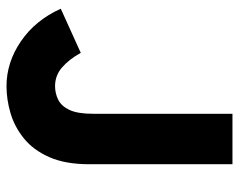

<svg xmlns="http://www.w3.org/2000/svg" viewBox="-94 -646 752 605"><g transform="rotate(90 282.5 -344.0)"><path d="M252 12Q177 12 110.5 -33.5Q44 -79 8 -159L147 -222Q168 -184.5 193.2 -162.8Q218.5 -141 252 -141Q274.5 -141 294.5 -150.8Q314.5 -160.5 326.8 -186.2Q339 -212 339 -260V-700H498V-249Q498 -173 475.5 -122.5Q453 -72 416.2 -42.5Q379.5 -13 336.5 -0.5Q293.5 12 252 12Z"/></g></svg>

Font: Overpass Black
Style: Regular
Weight: 900
Designer: Delve Withrington, Dave Bailey, Thomas Jockin
Foundry: Delve Fonts LLC
Version: Version 4.000; ttfautohint (v1.8.3)